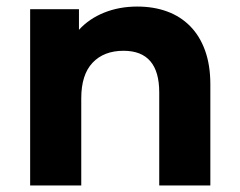

<svg xmlns="http://www.w3.org/2000/svg" viewBox="-20 -566 731 586"><path d="M622 -308V0H466V-284Q466 -411 357 -411Q297 -411 262.5 -374.5Q228 -338 228 -266V0H72V-538H221V-475Q252 -509 298 -527.5Q344 -546 399 -546Q449 -546 490 -531Q531 -516 560.5 -486Q590 -456 606 -411.5Q622 -367 622 -308Z"/></svg>

Font: CMG Sans
Style: Bold
Weight: 700
Designer: Julieta Ulanovsky
Foundry: Julieta Ulanovsky
Version: Version 7.200